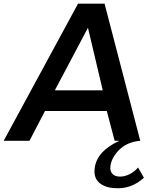

<svg xmlns="http://www.w3.org/2000/svg" viewBox="-64 -770 898 1050"><path d="M690.9 146 723.1 202.1Q652.3 266.1 563 258.8Q507.8 255.9 477.3 228Q446.8 200.2 454.1 147.9Q466.3 56.2 588.9 0H563L520 -163.1H182.1L97.2 0H-43.9L362.8 -750H507.8L703.1 0H701.2Q631.3 6.8 589.1 48.3Q546.9 89.8 540 137.2Q536.1 164.1 550 179.9Q564 195.8 592.8 195.8Q618.7 195.8 645.8 181.9Q672.9 168 690.9 146ZM235.8 -275.9H498L417 -618.2Z"/></svg>

Font: Oakes Grotesk
Style: SemiBold Italic
Weight: 600
Designer: Samuel Oakes
Foundry: Samuel Oakes
Version: Version 1.0 | wf-rip DC20170320